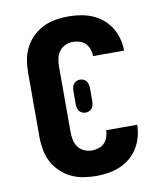

<svg xmlns="http://www.w3.org/2000/svg" viewBox="-84 -813 768 890"><g transform="rotate(-10 300.0 -367.5)"><path d="M298 8Q267 8 237 3Q207 -2 180 -15Q153 -28 130.5 -49.5Q108 -71 94 -98Q80 -125 74.5 -155Q69 -185 69 -215V-520Q69 -550 74.5 -580Q80 -610 94 -637Q108 -664 130.5 -685.5Q153 -707 180 -720Q207 -733 237 -738Q267 -743 298 -743Q326 -743 354.5 -738.5Q383 -734 409.5 -723Q436 -712 458 -693.5Q480 -675 495 -650.5Q510 -626 517.5 -598Q525 -570 525 -542H379Q379 -558 373.5 -574Q368 -590 357 -601.5Q346 -613 330 -618Q314 -623 298 -623Q279 -623 261.5 -615Q244 -607 233 -591.5Q222 -576 218.5 -557.5Q215 -539 215 -520V-215Q215 -196 218.5 -177.5Q222 -159 233 -143.5Q244 -128 261.5 -120Q279 -112 298 -112Q314 -112 330 -117Q346 -122 357 -133.5Q368 -145 373.5 -161Q379 -177 379 -193H525Q525 -165 517.5 -137Q510 -109 495 -84.5Q480 -60 458 -41.5Q436 -23 409.5 -12Q383 -1 354.5 3.5Q326 8 298 8ZM300 -290Q291 -290 283 -293.5Q275 -297 270 -304Q265 -311 263 -319.5Q261 -328 261 -337V-398Q261 -407 263 -415.5Q265 -424 270 -431Q275 -438 283 -441.5Q291 -445 300 -445Q309 -445 317 -441.5Q325 -438 330 -431Q335 -424 337 -415.5Q339 -407 339 -398V-337Q339 -328 337 -319.5Q335 -311 330 -304Q325 -297 317 -293.5Q309 -290 300 -290Z"/></g></svg>

Font: Iosevka Curly Heavy Extended
Style: Regular
Weight: 900
Width: 7
Monospace: yes
Designer: Belleve Invis
Foundry: Belleve Invis
Version: Version 11.1.0; ttfautohint (v1.8.3)